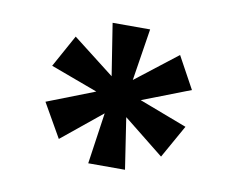

<svg xmlns="http://www.w3.org/2000/svg" viewBox="-52 -804 627 509"><g transform="rotate(10 261.5 -549.0)"><path d="M214 -360 234 -498 126 -410 74 -501 202 -551 75 -598 123 -685 235 -598 213 -738H314L292 -598L404 -685L451 -599L322 -549L451 -500L401 -411L292 -498L313 -360Z"/></g></svg>

Font: DM Sans 10pt ExtraBold
Style: Regular
Weight: 800
Version: Version 4.004;gftools[0.9.30]